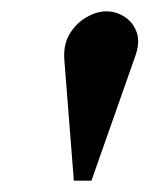

<svg xmlns="http://www.w3.org/2000/svg" viewBox="-20 -700 263 338"><path d="M167 -680Q185 -680 200 -670Q215 -660 221 -642Q227 -624 217 -598L141 -382H110L93 -598Q92 -623 103 -641Q114 -659 132 -669.5Q150 -680 167 -680Z"/></svg>

Font: Brygada 1918 SemiBold
Style: Italic
Weight: 600
Italic angle: -8°
Designer: Mateusz Machalski | Borys Kosmynka | Przemek Hoffer
Foundry: NIEPODLEGLA 2018
Version: Version 3.006